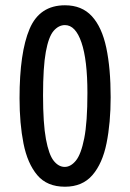

<svg xmlns="http://www.w3.org/2000/svg" viewBox="-20 -693 493 727"><path d="M226 14Q158 14 121 -30Q84 -74 69 -149.5Q54 -225 54 -321Q54 -494 92 -583.5Q130 -673 226 -673Q290 -673 328 -631.5Q366 -590 382.5 -512Q399 -434 399 -325Q399 -228 383.5 -151Q368 -74 330 -30Q292 14 226 14ZM225 -61Q248 -61 267.5 -85Q287 -109 299 -169.5Q311 -230 311 -341Q311 -466 288.5 -532Q266 -598 226 -598Q202 -598 183 -576Q164 -554 153.5 -496.5Q143 -439 143 -332Q143 -225 154 -166Q165 -107 183.5 -84Q202 -61 225 -61Z"/></svg>

Font: Bricolage Grotesque 12pt Condensed
Style: Regular
Weight: 400
Width: 3
Designer: Mathieu Triay
Foundry: Atelier Triay
Version: Version 1.001; ttfautohint (v1.8.4.7-5d5b);gftools[0.9.33.de